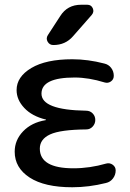

<svg xmlns="http://www.w3.org/2000/svg" viewBox="-20 -780 550 810"><path d="M285 10Q168 10 105 -31Q42 -72 42 -140Q42 -189 77.5 -226Q113 -263 172 -273Q174 -273 174 -275Q174 -276 172 -276Q115 -290 82.5 -324.5Q50 -359 50 -400Q50 -456 112 -493Q174 -530 285 -530Q351 -530 420 -512Q438 -508 449 -493.5Q460 -479 460 -460Q460 -445 448 -436.5Q436 -428 422 -432Q354 -453 295 -453Q155 -453 155 -385Q155 -316 343 -313Q360 -313 371 -301.5Q382 -290 382 -274Q382 -258 371 -246Q360 -234 344 -234Q235 -233 191.5 -213Q148 -193 148 -153Q148 -70 290 -70Q359 -70 428 -90Q443 -94 455.5 -85Q468 -76 468 -61Q468 -42 456.5 -27Q445 -12 427 -8Q355 10 285 10ZM322 -760H348Q365 -760 371.5 -745Q378 -730 367 -717L288 -627Q256 -590 205 -590Q189 -590 181 -604Q173 -618 182 -632L234 -712Q264 -760 322 -760Z"/></svg>

Font: Rounded Mplus 1c Medium
Style: Regular
Weight: 500
Version: Version 1.059.20150529